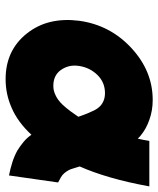

<svg xmlns="http://www.w3.org/2000/svg" viewBox="40 -592 564 684"><g transform="rotate(90 322.0 -250.0)"><path d="M336 -512Q233 -512 151 -436Q69 -360 54 -250Q47 -195 58 -148.5Q69 -102 99 -64Q159 12 262 12Q315 12 363 -9Q389 -20 413.5 -38Q438 -56 460 -80Q471 -64 485.5 -52Q500 -40 516 -30Q536 -19 558 -12Q580 -5 605 0L630 -175Q620 -180 611.5 -185Q603 -190 597 -197Q592 -203 587.5 -210.5Q583 -218 581 -226Q580 -229 578 -235.5Q576 -242 573 -252Q594 -299 612 -361Q630 -423 644 -500H482Q480 -488 478 -477.5Q476 -467 474 -459Q471 -461 468.5 -464Q466 -467 463 -469Q439 -489 407 -500Q374 -512 336 -512ZM312 -342Q332 -342 347 -333Q362 -325 373 -304Q378 -294 384 -279.5Q390 -265 396 -247Q386 -232 375.5 -218Q365 -204 353 -191Q335 -172 315 -164Q308 -161 301 -159.5Q294 -158 286 -158Q249 -158 230 -184Q209 -213 215 -250Q221 -289 248 -316Q274 -342 312 -342Z"/></g></svg>

Font: Unageo
Style: Black-Italic
Weight: 900
Designer: Richard Sepsi
Foundry: Richard Sepsi
Version: Version 2.000